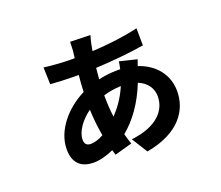

<svg xmlns="http://www.w3.org/2000/svg" viewBox="-119 -851 1239 1075"><g transform="rotate(-20 500.0 -313.5)"><path d="M476 -199C471 -238 468 -281 468 -329C498 -338 533 -345 573 -346C547 -285 513 -238 476 -199ZM306 -99C281 -99 269 -112 269 -136C269 -186 311 -242 365 -281C367 -226 373 -172 382 -123C354 -107 327 -99 306 -99ZM610 -480C609 -471 606 -453 602 -436H587C549 -436 510 -432 472 -423C474 -445 476 -467 478 -489C580 -494 691 -505 767 -518L766 -620C680 -600 586 -589 491 -584C494 -600 497 -614 499 -627C503 -644 506 -658 511 -673L391 -676C391 -662 390 -640 389 -625L384 -581H349C309 -581 230 -588 202 -592L205 -491C242 -488 307 -485 349 -485H373C370 -454 367 -421 366 -386C257 -332 167 -228 167 -116C167 -25 221 5 285 5C323 5 365 -7 405 -25C408 -14 411 -4 414 5L518 -24C511 -44 505 -64 499 -86C568 -143 626 -223 669 -331C721 -310 748 -269 748 -222C748 -141 687 -63 529 -45L588 49C789 13 860 -101 860 -212C860 -309 800 -386 700 -419C705 -434 710 -448 713 -455Z"/></g></svg>

Font: Noto Sans Japanese Bold
Style: Bold
Weight: 700
Designer: Ryoko NISHIZUKA (kana & ideographs); Paul D. Hunt (Latin, Greek & Cyrillic); Wenlong ZHANG (bopomofo); Sandoll Communica
Foundry: Adobe Systems Incorporated
Version: Version 1.000;PS 1;hotconv 1.0.78;makeotf.lib2.5.61930